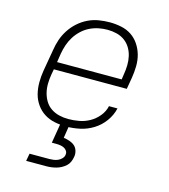

<svg xmlns="http://www.w3.org/2000/svg" viewBox="-112 -627 825 936"><g transform="rotate(15 300.0 -159.0)"><path d="M252 8Q222 8 193 2Q164 -4 140.5 -19Q117 -34 100.5 -57.5Q84 -81 77 -108.5Q70 -136 70 -166Q70 -196 75 -226L94 -336Q98 -363 107 -389.5Q116 -416 132 -440.5Q148 -465 170 -484.5Q192 -504 218 -516.5Q244 -529 272 -533.5Q300 -538 327 -538Q356 -538 385 -532Q414 -526 437 -510.5Q460 -495 475.5 -471.5Q491 -448 498.5 -421Q506 -394 505.5 -364Q505 -334 500 -304L490 -246H122L117 -219Q113 -196 112.5 -172Q112 -148 117.5 -126Q123 -104 134.5 -85Q146 -66 164.5 -53.5Q183 -41 205.5 -35.5Q228 -30 252 -30Q279 -30 306.5 -35Q334 -40 359 -54Q384 -68 403 -91Q422 -114 428 -142H471Q463 -107 441 -76.5Q419 -46 387.5 -26.5Q356 -7 321 0.5Q286 8 252 8ZM454 -284 458 -311Q462 -334 462.5 -357.5Q463 -381 458 -403Q453 -425 441.5 -444Q430 -463 412 -476Q394 -489 371.5 -494.5Q349 -500 326 -500Q303 -500 280.5 -495.5Q258 -491 236.5 -480.5Q215 -470 197 -453Q179 -436 166.5 -416Q154 -396 146.5 -374Q139 -352 135 -329L128 -284ZM107 220 114 182H214Q224 182 235 180.5Q246 179 256.5 174.5Q267 170 275.5 161Q284 152 285 142Q287 131 281.5 122.5Q276 114 267 109.5Q258 105 247.5 103.5Q237 102 227 102H205L222 0H265L255 64Q270 66 285 71Q300 76 311 85.5Q322 95 326.5 110.5Q331 126 328 141Q326 154 320.5 166.5Q315 179 305 188Q295 197 283 203.5Q271 210 258 213.5Q245 217 232.5 218.5Q220 220 207 220Z"/></g></svg>

Font: Iosevka Curly Slab XLtExObl
Style: Regular
Weight: 200
Width: 7
Italic angle: -9°
Monospace: yes
Designer: Belleve Invis
Foundry: Belleve Invis
Version: Version 11.0.0; ttfautohint (v1.8.3)